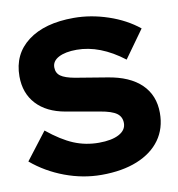

<svg xmlns="http://www.w3.org/2000/svg" viewBox="-81 -784 806 867"><g transform="rotate(-10 322.0 -350.0)"><path d="M316 10Q231 10 148 -21Q65 -52 0 -107L96 -232Q160 -180 214 -157.5Q268 -135 329 -135Q388 -135 421.5 -153Q455 -171 455 -203Q455 -232 433 -248Q411 -264 358 -273L204 -300Q119 -315 73 -365Q27 -415 27 -492Q27 -594 103.5 -652Q180 -710 314 -710Q392 -710 471 -683.5Q550 -657 608 -610L517 -483Q409 -566 302 -566Q250 -566 219.5 -550Q189 -534 189 -505Q189 -479 208.5 -465Q228 -451 272 -443L417 -419Q518 -403 570.5 -352Q623 -301 623 -220Q623 -149 586 -97.5Q549 -46 480 -18Q411 10 316 10Z"/></g></svg>

Font: Red Hat Display Black
Style: Regular
Weight: 900
Designer: Pentagram, MCKL
Foundry: Pentagram, MCKL
Version: Version 1.023; ttfautohint (v1.8.3)